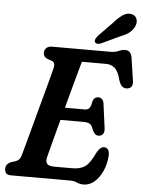

<svg xmlns="http://www.w3.org/2000/svg" viewBox="-61 -958 760 1020"><g transform="rotate(5 319.0 -447.5)"><path d="M349.5 0H35Q15.5 0 8.5 -9.2Q1.5 -18.5 1.5 -32Q1.5 -46.5 9.5 -55.8Q17.5 -65 28 -69.5L51.5 -76.5Q64 -81 71.2 -88.2Q78.5 -95.5 83.5 -113.5Q89 -132.5 99 -169.5Q109 -206.5 121.8 -253.8Q134.5 -301 148.2 -351.8Q162 -402.5 174.8 -449.5Q187.5 -496.5 197.2 -533.2Q207 -570 211.5 -588.5Q218.5 -616.5 198 -625L174 -633Q152.5 -643.5 152.5 -662.5Q152.5 -679.5 163 -689.8Q173.5 -700 193 -700H505.5Q530 -700 547.5 -708.2Q565 -716.5 582 -716.5Q613.5 -716.5 619 -677L637 -556.5Q642.5 -518.5 611 -514Q595.5 -511.5 584 -520.5Q572.5 -529.5 564.5 -554.5Q554 -598.5 534.8 -616.2Q515.5 -634 486 -634H358Q353.5 -618.5 343 -580Q332.5 -541.5 318.2 -490Q304 -438.5 289.5 -383H395.5Q410.5 -383 419 -392.2Q427.5 -401.5 432.5 -431Q441 -453.5 460.5 -453.5Q474.5 -453.5 482 -445.2Q489.5 -437 491.5 -423.5L509 -292.5Q511.5 -271 503 -260.8Q494.5 -250.5 480 -250.5Q468.5 -250.5 461 -257.8Q453.5 -265 448.5 -276Q440 -302.5 428.2 -309.5Q416.5 -316.5 395.5 -316.5H271.5Q258.5 -267.5 247 -224.5Q235.5 -181.5 227.5 -150.8Q219.5 -120 217 -109Q212.5 -88.5 222.2 -77.2Q232 -66 261 -66H358Q399.5 -66 425 -84.2Q450.5 -102.5 475.5 -157Q494 -192 515 -192Q544 -192 543.5 -150Q540.5 -105 523.8 -67.5Q507 -30 480.8 -7.5Q454.5 15 423 15Q404 15 387.8 7.5Q371.5 0 349.5 0ZM505 -855Q530.5 -884.5 554.2 -899.8Q578 -915 602 -908.5Q623 -902 628 -882.2Q633 -862.5 622 -842Q610.5 -821 592.8 -808.5Q575 -796 544 -784L449.5 -739.5Q439.5 -735.5 430.5 -736.8Q421.5 -738 418 -744.5Q414.5 -752.5 419 -761.2Q423.5 -770 431 -779Z"/></g></svg>

Font: Fraunces 144pt SuperSoft SemiBold
Style: Italic
Weight: 600
Italic angle: -16°
Version: Version 1.000;[b76b70a41]